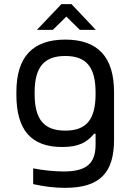

<svg xmlns="http://www.w3.org/2000/svg" viewBox="-20 -700 640 926"><path d="M59 -256V-244C59 -72 131 9 280 9C362 9 400 -15 434 -55H441V-3C441 87 399 127 287 127C242 127 186 121 140 112V188C195 200 243 206 294 206C463 206 530 132 530 -26V-256C530 -425 452 -509 295 -509C137 -509 59 -425 59 -256ZM147 -247V-253C147 -376 192 -430 295 -430C397 -430 441 -376 441 -253V-247C441 -124 397 -70 295 -70C192 -70 147 -124 147 -247ZM158 -556H235L300 -620L365 -556H442L325 -680H276Z"/></svg>

Font: LT Wave Mono
Style: Regular
Weight: 400
Designer: Daniel Lyons
Version: Version 2.5 (Glyphs App)